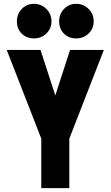

<svg xmlns="http://www.w3.org/2000/svg" viewBox="-20 -980 576 1000"><path d="M268 -483 345 -720H521L341 -258V0H195V-258L15 -720H191ZM68 -869Q68 -907 93.5 -933.5Q119 -960 157 -960Q195 -960 221.5 -933.5Q248 -907 248 -869Q248 -831 221.5 -805.5Q195 -780 157 -780Q118 -780 93 -805Q68 -830 68 -869ZM288 -869Q288 -907 313.5 -933.5Q339 -960 377 -960Q415 -960 441.5 -933.5Q468 -907 468 -869Q468 -831 441.5 -805.5Q415 -780 377 -780Q338 -780 313 -805Q288 -830 288 -869Z"/></svg>

Font: Akshar
Style: Bold
Weight: 700
Designer: Tall Chai
Foundry: Tall Chai
Version: Version 1.000